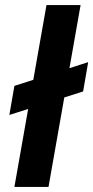

<svg xmlns="http://www.w3.org/2000/svg" viewBox="-20 -740 369 760"><path d="M17 -285 37 -400 329 -494 309 -378ZM37 0 164 -720H299L172 0Z"/></svg>

Font: DM Sans 12pt
Style: Bold Italic
Weight: 700
Italic angle: -10°
Version: Version 4.004;gftools[0.9.30]